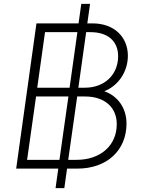

<svg xmlns="http://www.w3.org/2000/svg" viewBox="-20 -865 742 985"><path d="M63 0H279L265 100H310L324 0H377C528 0 629 -93 629 -231C629 -309 586 -372 515 -397C589 -426 636 -499 636 -579C636 -675 566 -745 455 -745H428L442 -845H397L383 -745H167ZM119 -45 165 -370H331L285 -45ZM171 -415 211 -700H377L337 -415ZM330 -45 376 -370H417C516 -370 579 -315 579 -228C579 -119 496 -45 373 -45ZM382 -415 422 -700H445C535 -700 586 -652 586 -577C586 -481 516 -415 415 -415Z"/></svg>

Font: Mluvka ExtraLight
Style: Italic
Weight: 200
Italic angle: -8°
Designer: Modified by Jiří Krblich, Original typeface by Gumpita Rahayu
Foundry: Gumpita Rahayu & Jiří Krblich
Version: Version 2.000;Glyphs 3.1.1 (3134)